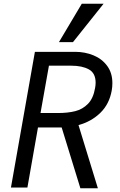

<svg xmlns="http://www.w3.org/2000/svg" viewBox="-20 -1002 640 1026"><path d="M166.5 -725H382Q433.5 -725 479 -706.5Q524.5 -688 552.5 -650.2Q580.5 -612.5 580.5 -557.5Q580.5 -537.5 577 -518Q564 -445.5 516.2 -399Q468.5 -352.5 399.5 -333.5L503 4H409.5L309.5 -321H305.5H183L126.5 0H38.5ZM488 -531Q491 -547 491 -560Q491 -611 455.2 -631Q419.5 -651 360 -651H241.5L196.5 -398H289Q342.5 -398 382 -408Q421.5 -418 450 -447Q478.5 -476 488 -531ZM295 -777 417 -982H533.5L370 -777Z"/></svg>

Font: JuliaMono Italic
Style: Regular
Weight: 400
Italic angle: -9°
Monospace: yes
Designer: cormullion
Foundry: corm
Version: Version 0.049; ttfautohint (v1.8.4)